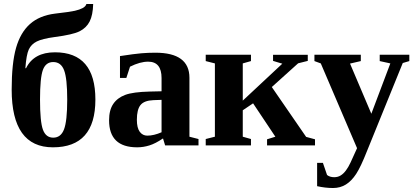

<svg xmlns="http://www.w3.org/2000/svg" viewBox="-20 -736 2102 972"><path d="M39.1 -282.2Q39.1 -416 61.3 -493.7Q83.5 -571.3 131.6 -614.3Q179.7 -657.2 258.3 -667Q334.5 -675.8 358.9 -681.4Q383.3 -687 398.4 -695.1Q413.6 -703.1 417.5 -715.8H451.7Q450.2 -659.2 433.8 -627.2Q417.5 -595.2 383.5 -577.9Q349.6 -560.5 255.4 -548.3Q194.3 -540 166.3 -526.1Q138.2 -512.2 125.7 -485.4Q113.3 -458.5 108.4 -390.6H111.8Q151.4 -471.2 258.3 -471.2Q462.9 -471.2 462.9 -231.9Q462.9 9.8 248 9.8Q39.1 9.8 39.1 -282.2ZM320.3 -231.9Q320.3 -339.4 304.4 -380.6Q288.6 -421.9 249.5 -421.9Q211.9 -421.9 197.3 -382.3Q182.6 -342.8 182.6 -231.9Q182.6 -119.1 197.5 -79.1Q212.4 -39.1 249.5 -39.1Q288.1 -39.1 304.2 -81.3Q320.3 -123.5 320.3 -231.9Z M766.6 -469.2Q939 -469.2 939 -342.3V-43.9L984.9 -32.2V0H815.9L805.2 -35.2Q767.1 -9.3 736.3 0.2Q705.6 9.8 674.3 9.8Q532.2 9.8 532.2 -127Q532.2 -178.7 553.2 -209.7Q574.2 -240.7 613.8 -255.6Q653.3 -270.5 738.3 -272.5L797.9 -273.9V-340.8Q797.9 -423.8 730 -423.8Q689 -423.8 638.2 -398.4L619.6 -341.3H587.4V-452.1Q661.1 -463.4 695.8 -466.3Q730.5 -469.2 766.6 -469.2ZM797.9 -230.5 756.8 -229Q709.5 -227.1 691.2 -204.1Q672.9 -181.2 672.9 -129.9Q672.9 -88.4 687.5 -68.8Q702.1 -49.3 725.6 -49.3Q758.8 -49.3 797.9 -66.4Z M1209 -226.6 1409.2 -413.6 1362.3 -427.7V-458.5H1538.1V-427.7L1489.3 -415.5L1356 -295.4L1529.8 -43L1574.7 -30.8V0H1332V-30.8L1374 -43.9L1261.2 -212.9L1209 -177.7V-43.9L1250.5 -32.2V0H1021.5V-32.2L1067.9 -43.9V-415L1021.5 -426.8V-459H1250.5V-426.8L1209 -415Z M1787.6 14.2 1604 -415 1571.8 -426.8V-459H1806.6V-426.8L1752 -414.1L1859.9 -160.2L1956.1 -415L1902.3 -426.8V-459H2052.2V-426.8L2019 -417L1837.9 28.8Q1806.6 108.4 1783.2 144.3Q1759.8 180.2 1731.2 198Q1702.6 215.8 1666 215.8Q1626.5 215.8 1585.4 206.5V88.4H1614.7L1635.7 149.9Q1649.9 161.1 1671.9 161.1Q1690.4 161.1 1704.6 152.3Q1718.8 143.6 1731.2 127Q1743.7 110.4 1754.9 86.2Q1766.1 62 1787.6 14.2Z"/></svg>

Font: Tinos
Style: Bold
Weight: 700
Designer: Steve Matteson
Foundry: Monotype Imaging Inc.
Version: Version 1.23